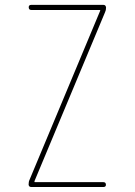

<svg xmlns="http://www.w3.org/2000/svg" viewBox="-20 -750 540 770"><path d="M98.6 -29.3 381.8 -707V-709Q381.8 -710 380.9 -710H105.5Q95.7 -710 95.2 -720.2Q94.7 -730.5 105.5 -730.5H394.5Q404.3 -730.5 405.3 -719.7Q405.3 -709 401.4 -701.2L118.2 -23.4V-21.5Q118.2 -20.5 119.1 -19.5H394.5Q404.3 -19.5 404.8 -9.8Q405.3 0 394.5 0H105.5Q95.7 0 94.7 -9.8Q94.7 -21.5 98.6 -29.3Z"/></svg>

Font: Rounded-L Mgen+ 2m thin
Style: Regular
Weight: 100
Designer: [Source Han Sans]
Ryoko NISHIZUKA  (kana & ideographs); Paul D. Hunt (Latin, Greek & Cyrillic); Wenlong ZHANG  (bopomofo
Version: Version 1.059.20150602